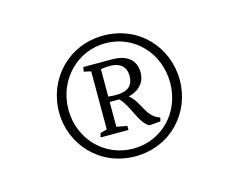

<svg xmlns="http://www.w3.org/2000/svg" viewBox="-53 -810 526 423"><g transform="rotate(-15 210.0 -598.5)"><path d="M210 -460.9C290.5 -460.9 347.7 -523.4 347.7 -598.1C347.7 -673.8 290.5 -736.3 210 -736.3C130.4 -736.3 72.3 -673.8 72.3 -598.1C72.3 -523.4 130.4 -460.9 210 -460.9ZM210 -478.5C145.5 -478.5 93.8 -530.3 93.8 -598.1C93.8 -666 145.5 -718.8 210 -718.8C275.4 -718.8 325.7 -666 325.7 -598.1C325.7 -530.3 275.4 -478.5 210 -478.5ZM147.9 -521H210V-530.3L186 -534.7V-591.3H208C229.5 -569.3 235.4 -530.3 257.3 -519L282.7 -521L284.7 -528.8L282.7 -530.3C254.4 -539.6 252.4 -575.2 229.5 -592.3C247.6 -595.7 268.6 -609.4 268.6 -636.2C268.6 -667 247.6 -680.7 214.8 -680.7H149.9L147.9 -671.4L148.9 -670.4L164.1 -667V-534.7L148.9 -530.3L146.5 -522ZM186 -603.5V-666C186 -666 196.3 -668 208 -668C229.5 -668 243.2 -656.2 243.2 -636.2C243.2 -610.4 227.1 -602.5 202.6 -602.5C194.8 -602.5 190.4 -603.5 186 -603.5Z"/></g></svg>

Font: Trykker
Style: Regular
Weight: 400
Designer: Magnus Gaarde
Foundry: Magnus Gaarde
Version: Version 1.001